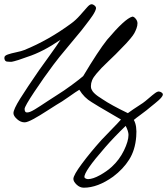

<svg xmlns="http://www.w3.org/2000/svg" viewBox="-58 -601 781 898"><path d="M703.1 -155.8Q701.7 -151.4 696.8 -145.3Q691.9 -139.2 683.1 -131.3Q674.3 -123.5 666.5 -117.2Q658.7 -110.8 646.2 -100.8Q633.8 -90.8 627 -85Q616.2 -76.2 596.2 -61.8Q576.2 -47.4 567.9 -40Q583.5 -13.2 579.1 38.1Q574.2 101.1 546.1 145.5Q518.1 189.9 471.2 225.1Q398.9 276.9 334 276.9Q315.4 276.9 300.3 262.5Q285.2 248 285.2 235.8Q285.2 218.3 325.2 164.6Q365.2 110.8 417 53.2Q436.5 32.2 466.1 2.2Q495.6 -27.8 507.8 -42Q496.1 -49.3 448.5 -76.7Q400.9 -104 371.1 -123Q335.4 -144 313 -181.2Q299.3 -173.3 264.2 -148.4Q229 -123.5 206.1 -110.8Q198.2 -106.4 162.4 -83Q126.5 -59.6 98.6 -44.4Q70.8 -29.3 58.1 -28.8Q39.1 -28.3 22 -43.5Q4.9 -58.6 4.9 -71.8Q4.9 -89.4 36.1 -139.4Q67.4 -189.5 125 -272.9Q133.3 -284.7 172.1 -338.4Q210.9 -392.1 225.1 -415Q141.6 -357.9 69.8 -335Q63 -332.5 48.3 -327.4Q33.7 -322.3 27.8 -320.3Q22 -318.4 8.5 -314.7Q-4.9 -311 -9.5 -311.8Q-14.2 -312.5 -25.9 -313Q-32.7 -314.5 -35.6 -320.6Q-38.6 -326.7 -37.1 -334Q-35.6 -341.3 -20.8 -346.4Q-5.9 -351.6 18.6 -356.7Q43 -361.8 56.2 -367.2Q168.9 -413.1 274.9 -491.2Q295.9 -506.3 316.4 -529.5Q336.9 -552.7 349.4 -566.9Q361.8 -581.1 370.1 -581.1Q377.4 -581.1 384.5 -575Q391.6 -568.8 391.1 -562Q390.1 -555.7 386.2 -547.4Q382.3 -539.1 374.8 -527.8Q367.2 -516.6 360.6 -507.8Q354 -499 342 -483.4Q330.1 -467.8 323.2 -459Q308.6 -440.4 261 -384Q213.4 -327.6 190.9 -296.9Q147 -238.3 102.3 -171.1Q57.6 -104 57.1 -91.8Q57.1 -76.7 65.9 -75.2Q72.3 -74.2 81.8 -77.6Q91.3 -81.1 105 -89.4Q118.7 -97.7 131.6 -106.2Q144.5 -114.7 165.8 -128.7Q187 -142.6 203.1 -152.8Q241.7 -176.8 278.3 -203.9Q314.9 -231 331.1 -245.1Q401.4 -362.8 442.9 -415Q526.4 -513.7 560.1 -522.9Q567.4 -524.4 576.2 -513.9Q585 -503.4 585 -492.2Q585 -480.5 580.3 -468Q575.7 -455.6 570.3 -445.8Q564.9 -436 552.5 -421.1Q540 -406.2 532.5 -398.2Q524.9 -390.1 507.6 -372.6Q490.2 -355 482.9 -347.2Q474.1 -338.4 450.4 -315.9Q426.8 -293.5 417 -283.2Q407.2 -272.9 392.8 -256.1Q378.4 -239.3 372.8 -225.6Q367.2 -211.9 367.2 -198.2Q367.2 -193.8 367.9 -189.7Q368.7 -185.5 371.1 -181.4Q373.5 -177.2 375 -174.3Q376.5 -171.4 380.9 -167.2Q385.3 -163.1 387.5 -160.9Q389.6 -158.7 395.3 -154.5Q400.9 -150.4 403.1 -148.9Q405.3 -147.5 412.1 -143.1Q418.9 -138.7 420.9 -137.2Q461.9 -109.4 540 -71.8Q555.7 -84 609.9 -119.1Q620.6 -126.5 637.9 -141.6Q655.3 -156.7 667 -165.3Q678.7 -173.8 686 -172.9Q693.8 -171.9 699.5 -167Q705.1 -162.1 703.1 -155.8ZM543 29.8Q543 13.2 529.8 -12.2Q474.6 41 433.1 88.9Q333.5 202.6 336.9 228Q337.4 231.4 343 234.1Q348.6 236.8 354 236.8Q377 236.3 409.4 218.3Q441.9 200.2 464.8 179.2Q500.5 146.5 521.7 102.8Q543 59.1 543 29.8Z"/></svg>

Font: Gogol
Style: Regular
Weight: 400
Italic angle: -48°
Designer: Gennady Fridman
Foundry: ParaType Ltd
Version: Version 1.001